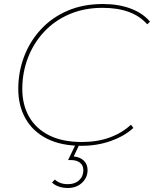

<svg xmlns="http://www.w3.org/2000/svg" viewBox="-20 -723 767 956"><path d="M386 3Q284 3 214 -32.5Q144 -68 107.5 -132Q71 -196 71 -280Q71 -364 99.5 -440Q128 -516 182.5 -575.5Q237 -635 315 -669Q393 -703 492 -703Q571 -703 631.5 -680Q692 -657 727 -615L713 -602Q677 -643 621.5 -663.5Q566 -684 490 -684Q399 -684 325 -652Q251 -620 199 -564Q147 -508 119 -435Q91 -362 91 -280Q91 -202 124.5 -142.5Q158 -83 224 -49.5Q290 -16 388 -16Q465 -16 526.5 -38.5Q588 -61 632 -102L644 -86Q601 -46 533 -21.5Q465 3 386 3ZM317 213Q295 213 274.5 206.5Q254 200 239 186L253 171Q265 182 281 188Q297 194 318 194Q353 194 374 174.5Q395 155 395 124Q395 101 378.5 87.5Q362 74 333 74H319L357 -5H376L347 56Q379 59 397.5 77Q416 95 416 124Q416 161 388.5 187Q361 213 317 213Z"/></svg>

Font: Montserrat Thin Thin
Style: Italic
Weight: 250
Italic angle: -11.3°
Version: Version 9.000